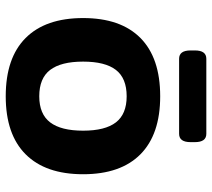

<svg xmlns="http://www.w3.org/2000/svg" viewBox="-55 -677 740 670"><g transform="rotate(90 315.0 -342.0)"><path d="M316 8Q182 8 112.5 -61.5Q43 -131 43 -262Q43 -393 112.5 -462Q182 -531 316 -531Q449 -531 518.5 -462Q588 -393 588 -262Q588 -131 518.5 -61.5Q449 8 316 8ZM316 -109Q378 -109 407 -147Q436 -185 436 -262Q436 -339 407 -376.5Q378 -414 316 -414Q253 -414 224 -376.5Q195 -339 195 -262Q195 -185 224 -147Q253 -109 316 -109ZM185 -597Q156 -597 156 -637V-652Q156 -692 185 -692H447Q476 -692 476 -652V-637Q476 -597 447 -597Z"/></g></svg>

Font: Asap Semi Expanded
Style: Bold
Weight: 700
Width: 6
Designer: Pablo Cosgaya
Foundry: Omnibus-Type
Version: Version 3.001; ttfautohint (v1.8.4.7-5d5b)